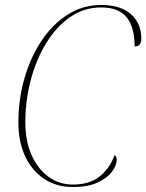

<svg xmlns="http://www.w3.org/2000/svg" viewBox="-20 -743 589 773"><path d="M274 10Q207 10 157.5 -23Q108 -56 81 -114.5Q54 -173 54 -250Q54 -343 78.5 -428Q103 -513 147.5 -579.5Q192 -646 253 -684.5Q314 -723 388 -723Q465 -723 507 -686Q549 -649 549 -587Q549 -556 522 -556Q522 -632 490.5 -672.5Q459 -713 387 -713Q318 -713 262 -674Q206 -635 165.5 -568.5Q125 -502 103.5 -419.5Q82 -337 82 -250Q82 -175 107 -119Q132 -63 175 -31.5Q218 0 274 0Q340 0 381 -32.5Q422 -65 441 -118Q450 -114 450 -100Q450 -78 431 -52Q412 -26 372.5 -8Q333 10 274 10Z"/></svg>

Font: Noto Serif Display SemiCondensed Thin
Style: Italic
Weight: 100
Width: 4
Italic angle: -12°
Designer: Monotype Design Team
Foundry: Monotype Imaging Inc.
Version: Version 2.009